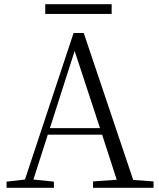

<svg xmlns="http://www.w3.org/2000/svg" viewBox="-20 -888 752 908"><path d="M194 -822H508V-868H194ZM333 -647 453 -282H216ZM420 0H706V-30L610 -37L376 -732H328L98 -39L11 -29V0H235V-29L138 -39L206 -251H463L532 -38L420 -30Z"/></svg>

Font: Noto Serif CJK TC Light
Style: Regular
Weight: 300
Designer: Ryoko NISHIZUKA 西塚涼子 (kana & ideographs); Frank Grießhammer (Latin, Greek & Cyrillic); Wenlong ZHANG 张文龙 (bopomofo); San
Foundry: Adobe
Version: Version 2.001;hotconv 1.1.0;makeotfexe 2.6.0